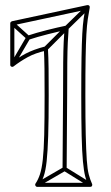

<svg xmlns="http://www.w3.org/2000/svg" viewBox="-20 -721 432 749"><path d="M328 -687 316 -699 234 -619Q234 -619 234 -619Q234 -619 234 -619L153 -538L165 -526L246 -607Q246 -607 246 -607Q246 -607 246 -607ZM328 7 336 -7 236 -69Q235 -70 232.5 -70Q230 -70 228 -69L121 -7L129 7L236 -55Q238 -57 232 -57Q226 -57 228 -55ZM88 -582 92 -566Q125 -577 166.5 -587.5Q208 -598 242 -605Q246 -606 239 -612Q232 -618 232 -614Q230 -589 228.5 -557.5Q227 -526 226.5 -477Q226 -428 226 -349Q226 -349 226 -349Q226 -349 226 -349L224 -62H240L242 -349Q242 -349 242 -349Q242 -349 242 -349Q242 -428 242.5 -476.5Q243 -525 244.5 -556Q246 -587 248 -612Q248 -617 245.5 -619.5Q243 -622 238 -621Q204 -614 162.5 -603.5Q121 -593 88 -582ZM21 -472 35 -464 97 -570Q99 -572 98 -575Q97 -578 95 -580L33 -636L23 -624L85 -568Q87 -567 86 -573.5Q85 -580 83 -578ZM125 8H332Q337 8 339 4Q341 0 339 -4Q332 -19 326.5 -39.5Q321 -60 318.5 -97Q316 -134 314.5 -194.5Q313 -255 313 -349Q313 -438 314 -495Q315 -552 317 -587.5Q319 -623 322.5 -646.5Q326 -670 330 -691Q331 -696 328 -699Q325 -702 320 -701L26 -638Q24 -637 22 -635Q20 -633 20 -630V-468Q20 -463 24.5 -461Q29 -459 33 -462Q59 -482 88 -498Q117 -514 161 -524L151 -532Q153 -498 153.5 -453.5Q154 -409 154 -349Q154 -255 152.5 -195Q151 -135 147 -99Q143 -63 136 -41.5Q129 -20 118 -4Q116 0 118.5 4Q121 8 125 8ZM125 -8 132 4Q143 -12 150.5 -33.5Q158 -55 162 -92Q166 -129 168 -190.5Q170 -252 170 -349Q170 -409 169.5 -453.5Q169 -498 167 -532Q167 -536 164 -538.5Q161 -541 157 -540Q111 -528 80.5 -512Q50 -496 23 -474L36 -468V-630L30 -622L324 -685L314 -695Q310 -673 306.5 -649.5Q303 -626 301 -589.5Q299 -553 298 -495.5Q297 -438 297 -349Q297 -253 298.5 -191Q300 -129 303.5 -91.5Q307 -54 312.5 -32.5Q318 -11 325 4L332 -8Z"/></svg>

Font: Tilt Prism
Style: Regular
Weight: 400
Version: Version 1.000